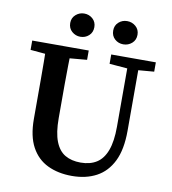

<svg xmlns="http://www.w3.org/2000/svg" viewBox="-93 -937 925 1034"><g transform="rotate(10 369.0 -419.5)"><path d="M369 17Q294 17 236.5 -10.5Q179 -38 147 -97Q115 -156 115 -250V-359Q115 -410 115 -460.5Q115 -511 114.5 -562.5Q114 -614 113 -664H249Q248 -615 247 -564Q246 -513 246 -462Q246 -411 246 -359V-277Q246 -198 264.5 -150.5Q283 -103 318 -82.5Q353 -62 403 -62Q455 -62 490.5 -84.5Q526 -107 544.5 -156.5Q563 -206 563 -286V-664H623V-275Q623 -172 591.5 -108Q560 -44 503 -13.5Q446 17 369 17ZM33 -613V-664H342V-613L205 -601H169ZM465 -613V-664H709V-613L601 -604H576ZM284 -729Q258 -729 238 -746.5Q218 -764 218 -793Q218 -821 238 -838.5Q258 -856 284 -856Q311 -856 330.5 -838.5Q350 -821 350 -793Q350 -764 330.5 -746.5Q311 -729 284 -729ZM519 -729Q492 -729 472.5 -746.5Q453 -764 453 -793Q453 -821 472.5 -838.5Q492 -856 519 -856Q546 -856 566 -838.5Q586 -821 586 -793Q586 -764 566 -746.5Q546 -729 519 -729Z"/></g></svg>

Font: Source Serif 4 18pt SemiBold
Style: Regular
Weight: 600
Designer: Frank Grießhammer
Foundry: Adobe Systems Incorporated
Version: Version 4.004;hotconv 1.0.116;makeotfexe 2.5.65601